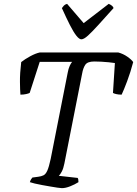

<svg xmlns="http://www.w3.org/2000/svg" viewBox="-20 -976 711 996"><path d="M301 0Q294 0 278 -2.5Q262 -5 241 -8.5Q220 -12 198.5 -16Q177 -20 160 -24Q143 -28 135 -31Q137 -39 141 -45.5Q145 -52 148 -55L178 -59Q194 -61 205.5 -66.5Q217 -72 225.5 -91Q234 -110 243 -152L331 -598Q335 -620 341.5 -634Q348 -648 354 -655H186L134 -494Q129 -491 115.5 -488Q102 -485 86 -485Q84 -508 83.5 -551.5Q83 -595 90 -654Q109 -669 136.5 -684Q164 -699 187 -704H593Q619 -697 640.5 -682Q662 -667 671 -654Q657 -601 639.5 -554.5Q622 -508 611 -485Q595 -485 582.5 -488Q570 -491 566 -494L576 -649Q563 -651 544 -653Q525 -655 505 -656Q485 -657 469 -657Q434 -657 422.5 -640Q411 -623 406 -594L314 -128Q309 -102 300.5 -86Q292 -70 285 -64L383 -53Q385 -50 386 -45Q387 -40 387 -31Q368 -19 344 -9.5Q320 0 301 0ZM402 -772Q391 -772 376 -791Q361 -810 342.5 -846.5Q324 -883 301 -934Q306 -941 311.5 -947Q317 -953 328 -956L414 -856L544 -956Q554 -952 561 -946Q568 -940 569 -934Q524 -884 491 -847.5Q458 -811 436.5 -791.5Q415 -772 402 -772Z"/></svg>

Font: Texturina Medium 12pt Light
Style: Italic
Weight: 300
Italic angle: -11°
Version: Version 1.002